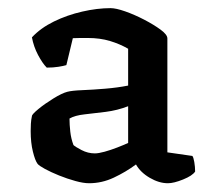

<svg xmlns="http://www.w3.org/2000/svg" viewBox="-20 -784 506 460"><path d="M193.5 -345Q179.8 -345 160.4 -350.4Q140.9 -355.8 121.5 -363.6Q102 -371.5 87.8 -379.2Q73.5 -387 70 -391.5Q64 -399.5 58.8 -420.8Q53.5 -442 53.5 -470Q53.5 -478.5 54 -487.6Q54.5 -496.8 56.5 -505.9Q56.5 -510 72 -522.8Q87.5 -535.5 107.8 -548Q128 -560.5 141 -564Q152 -567 177 -568Q202 -569 232 -571.5Q262 -574 287 -579V-667.2Q267.5 -678.5 243.5 -685.8Q219.5 -693 190.5 -693Q182.5 -693 172.5 -693Q162.5 -693 154.5 -692.5L139 -628Q132.5 -626 120.1 -624Q107.7 -622 92 -622Q82 -632 71.2 -652.2Q60.5 -672.5 56.5 -694.5Q77.5 -717 109.2 -732.5Q141 -748 176.9 -756.2Q212.8 -764.5 245 -764.5Q257.7 -764.5 279.8 -756.8Q302 -749 325.2 -737Q348.3 -725 364.7 -713Q381 -701 381 -692V-419L440.8 -410.4Q443.5 -407.5 445.5 -395.8Q447.5 -384 447.5 -373Q441 -363 418.7 -354Q396.4 -345 382.3 -345Q361 -345 338.8 -358Q316.5 -371 305.8 -390Q281.5 -372 252.8 -358.5Q224.2 -345 193.5 -345ZM207.2 -416.5Q216 -416.5 230.6 -420.5Q245.1 -424.5 260.6 -430.5Q276.1 -436.5 287 -441.5V-529.5Q261 -519.5 233.3 -516Q205.5 -512.5 182.5 -510Q159.5 -507.5 146.5 -500Q146.5 -485.5 148.4 -468.5Q150.3 -451.6 156 -436.5Q160 -432.5 175.3 -424.5Q190.6 -416.5 207.2 -416.5Z"/></svg>

Font: Texturina Medium
Style: Regular
Weight: 500
Designer: Guillermo Torres Carreño
Foundry: Omnibus-Type
Version: Version 1.003